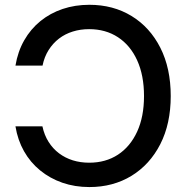

<svg xmlns="http://www.w3.org/2000/svg" viewBox="-20 -758 768 789"><path d="M347.2 10.7Q287.6 10.7 236.3 -7.1Q185.1 -24.9 144.8 -57.9Q104.5 -90.8 78.6 -136.7Q52.7 -182.6 43.5 -238.8H154.3Q162.1 -202.6 179.7 -174.8Q197.3 -147 222.7 -127.9Q248 -108.9 279.3 -99.1Q310.5 -89.4 346.7 -89.4Q414.1 -89.4 464.6 -122.3Q515.1 -155.3 543.5 -216.8Q571.8 -278.3 571.8 -363.3Q571.8 -448.2 543.7 -510Q515.6 -571.8 464.8 -605Q414.1 -638.2 346.2 -638.2Q310.5 -638.2 279.1 -628.4Q247.6 -618.7 222.4 -599.4Q197.3 -580.1 179.7 -552.2Q162.1 -524.4 154.8 -488.3H43.5Q53.2 -546.4 79.6 -592.5Q106 -638.7 146.2 -671.4Q186.5 -704.1 237.5 -721.2Q288.6 -738.3 347.2 -738.3Q445.3 -738.3 520.8 -692.1Q596.2 -646 638.9 -561.8Q681.6 -477.5 681.6 -363.3Q681.6 -249.5 638.7 -165.5Q595.7 -81.5 520.3 -35.4Q444.8 10.7 347.2 10.7Z"/></svg>

Font: Inter 24pt Medium
Style: Regular
Weight: 500
Designer: Rasmus Andersson
Foundry: rsms
Version: Version 4.001;git-66647c0bb